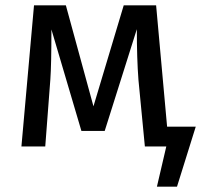

<svg xmlns="http://www.w3.org/2000/svg" viewBox="-20 -547 761 717"><path d="M641 150H566L601 0H521L497 -249Q491 -328 491 -438L371 -58H284L172 -437Q172 -305 168 -250L149 0H60L107 -527H226L329 -150L442 -527H563L604 -74H711Z"/></svg>

Font: Trujillo
Style: Regular
Weight: 400
Designer: Fira Sans original fonts by bBox Type GmbH, Carrois Corporate GbR, & Edenspiekermann AG / Changes by Cristiano Sobral
Foundry: Fira Sans original fonts by bBox Type GmbH, Carrois Corporate GbR, & Edenspiekermann AG / Changes by Cristiano Sobral
Version: Version 4.301;October 17, 2021;FontCreator 14.0.0.2814 64-bi